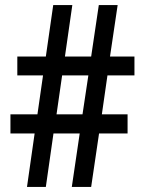

<svg xmlns="http://www.w3.org/2000/svg" viewBox="-20 -734 567 754"><path d="M402 -438 380 -285H481V-210H369L338 0H262L293 -210H190L160 0H86L116 -210H21V-285H127L149 -438H48V-512H160L189 -714H264L235 -512H338L368 -714H442L412 -512H508V-438ZM202 -285H304L327 -438H224Z"/></svg>

Font: Noto Sans Myanmar Condensed Medium
Style: Regular
Weight: 500
Width: 3
Designer: Monotype Design Team
Foundry: Monotype Imaging Inc.
Version: Version 2.107; ttfautohint (v1.8.4.7-5d5b)